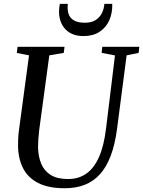

<svg xmlns="http://www.w3.org/2000/svg" viewBox="-20 -992 762 1022"><path d="M654 -697.5 603 -306Q592 -222.5 569.2 -162.5Q546.5 -102.5 512 -64.5Q477.5 -26.5 430.8 -8.2Q384 10 324.5 10Q238 10 183.5 -17.8Q129 -45.5 103 -96.2Q77 -147 76 -215.5Q76 -233.5 76.8 -252.8Q77.5 -272 80 -292L134.5 -697.5L69.5 -710L73.5 -743H323.5L319.5 -710.5L242.5 -697.5L188.5 -299Q185.5 -273.5 184 -250.8Q182.5 -228 182.5 -208Q183.5 -158.5 199.5 -120.2Q215.5 -82 250.2 -60.5Q285 -39 342.5 -39Q398.5 -39 439.5 -67.8Q480.5 -96.5 507 -156.2Q533.5 -216 544.5 -308.5L592 -697L521 -710.5L524.5 -743H721.5L718 -710.5ZM425 -800Q388.5 -800 363 -811.8Q337.5 -823.5 321.8 -843.5Q306 -863.5 299.5 -888.2Q293 -913 294.5 -938Q295 -948.5 296 -956.2Q297 -964 298.5 -971.5H341Q337.5 -940 345.2 -917.5Q353 -895 374.2 -883Q395.5 -871 431 -871Q468 -871 490 -885.8Q512 -900.5 523 -923.5Q534 -946.5 535.5 -971.5H577.5Q579 -923 561.8 -884.2Q544.5 -845.5 510 -822.8Q475.5 -800 425 -800Z"/></svg>

Font: Merriweather 72pt
Style: Italic
Weight: 400
Italic angle: -7.8°
Version: Version 2.101